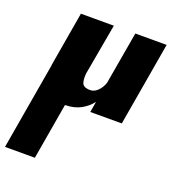

<svg xmlns="http://www.w3.org/2000/svg" viewBox="-171 -565 886 991"><g transform="rotate(20 272.0 -70.0)"><path d="M234 -180 284 -460H268H103L52 -162Q52 -161 52 -160Q52 -159 52 -158L-30 320H134L187 11Q188 11 188.5 11Q189 11 190 11Q238 10 273 -9Q308 -28 332 -59L322 0H495L574 -460H402L352 -172Q344 -145 323 -124Q302 -103 273 -106Q242 -109 236.5 -130.5Q231 -152 234 -180Z"/></g></svg>

Font: Jost* 800 Heavy Italic
Style: Italic
Weight: 800
Italic angle: -10°
Version: Version 3.200; ttfautohint (v0.97) -l 8 -r 50 -G 200 -x 14 -